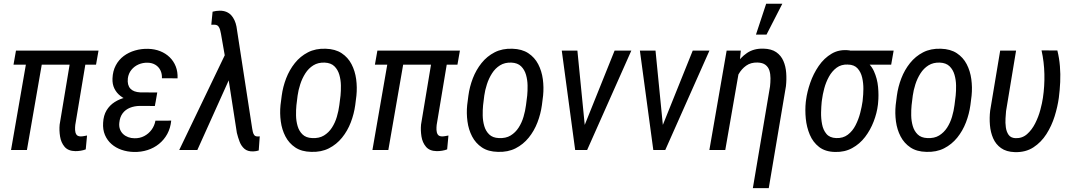

<svg xmlns="http://www.w3.org/2000/svg" viewBox="-20 -797 5695 1020"><path d="M503.4 -528.3 490.2 -453.6H51.8L64.9 -528.3ZM214.8 -528.3 123 0H38.6L130.4 -528.3ZM362.3 -528.3H445.8L379.9 -133.3Q378.4 -120.6 378.9 -106.7Q379.4 -92.8 385.5 -82.8Q391.6 -72.8 408.2 -72.3Q417 -72.3 425.5 -74Q434.1 -75.7 442.4 -77.1L435.5 -3.4Q422.4 1.5 408.4 3.7Q394.5 5.9 380.4 5.9Q342.3 5.4 323.2 -17.1Q304.2 -39.6 299.1 -72Q293.9 -104.5 296.9 -135.3Z M714.8 -287.1 812 -286.6 802.7 -233.9 722.7 -234.4Q693.8 -233.9 670.2 -224.4Q646.5 -214.8 631.6 -195.1Q616.7 -175.3 613.8 -144.5Q611.8 -125.5 617.4 -110.4Q623 -95.2 634.3 -84.7Q645.5 -74.2 661.1 -68.4Q676.8 -62.5 694.8 -62.5Q723.1 -62 746.3 -74.2Q769.5 -86.4 785.2 -107.7Q800.8 -128.9 805.7 -155.8L889.6 -156.2Q885.7 -116.7 868.7 -85.4Q851.6 -54.2 824.7 -32.5Q797.9 -10.7 763.7 0.2Q729.5 11.2 690.4 10.3Q655.8 9.3 625.5 -1.2Q595.2 -11.7 572.5 -31.5Q549.8 -51.3 537.6 -79.8Q525.4 -108.4 527.8 -145Q529.8 -183.6 546.1 -210.7Q562.5 -237.8 588.9 -254.6Q615.2 -271.5 647.7 -279.3Q680.2 -287.1 714.8 -287.1ZM806.2 -252.4 720.7 -252.9Q693.4 -253.9 667.2 -262.5Q641.1 -271 620.4 -286.9Q599.6 -302.7 587.9 -326.2Q576.2 -349.6 577.6 -380.4Q579.1 -419.4 595 -449.5Q610.8 -479.5 637.2 -499.3Q663.6 -519 697.3 -528.8Q731 -538.6 767.6 -537.6Q802.2 -536.6 831.1 -525.1Q859.9 -513.7 881.1 -493.2Q902.3 -472.7 913.6 -444.3Q924.8 -416 923.3 -380.9L840.3 -381.3Q841.3 -404.8 832.3 -423.3Q823.2 -441.9 805.7 -452.6Q788.1 -463.4 764.2 -463.9Q738.3 -464.4 715.8 -454.6Q693.4 -444.8 678 -425.8Q662.6 -406.7 659.2 -380.9Q657.2 -362.8 660.6 -349.1Q664.1 -335.4 672.6 -326.2Q681.2 -316.9 694.3 -312Q707.5 -307.1 725.1 -306.2L815.4 -305.7Z M1203.6 -389.2 1028.3 0H932.1L1190.4 -537.6L1250.5 -531.7ZM1147.5 -740.2Q1167.5 -740.2 1182.6 -733.9Q1197.8 -727.5 1208.3 -716.1Q1218.8 -704.6 1225.8 -689.2Q1232.9 -673.8 1236.3 -655.8L1319.8 -113.8Q1321.3 -105.5 1323.2 -96.4Q1325.2 -87.4 1330.1 -80.3Q1335 -73.2 1344.7 -72.3Q1348.6 -71.8 1352.3 -72Q1356 -72.3 1359.9 -72.8L1354.5 2.4Q1347.2 4.4 1339.8 5.9Q1332.5 7.3 1325.2 7.3Q1295.9 8.3 1278.8 -6.3Q1261.7 -21 1252.9 -44.2Q1244.1 -67.4 1238.3 -91.3L1177.2 -484.4L1153.8 -618.2Q1151.9 -627.9 1149.2 -638.4Q1146.5 -648.9 1140.4 -656.7Q1134.3 -664.6 1122.1 -665.5Q1117.2 -666 1112.3 -665.8Q1107.4 -665.5 1102.5 -665.5L1109.4 -734.9Q1118.7 -737.3 1128.2 -738.8Q1137.7 -740.2 1147.5 -740.2Z M1470.2 -238.8 1476.6 -288.6Q1482.9 -335.9 1500.2 -380.9Q1517.6 -425.8 1546.4 -461.9Q1575.2 -498 1616 -519Q1656.7 -540 1710.4 -538.1Q1761.2 -536.6 1794.9 -514.4Q1828.6 -492.2 1847.4 -456.1Q1866.2 -419.9 1872.1 -376.5Q1877.9 -333 1873.5 -289.1L1867.2 -238.8Q1860.8 -191.9 1843.5 -146.7Q1826.2 -101.6 1797.1 -65.7Q1768.1 -29.8 1727.3 -9Q1686.5 11.7 1633.3 9.8Q1582 8.8 1548.6 -13.7Q1515.1 -36.1 1496.3 -72.3Q1477.5 -108.4 1471.7 -151.9Q1465.8 -195.3 1470.2 -238.8ZM1561 -289.1 1554.7 -237.8Q1552.2 -213.4 1552.7 -183.8Q1553.2 -154.3 1561 -127.4Q1568.8 -100.6 1587.2 -82.8Q1605.5 -64.9 1638.2 -63.5Q1675.3 -61.5 1700.9 -77.1Q1726.6 -92.8 1743.4 -118.9Q1760.3 -145 1769.5 -176.5Q1778.8 -208 1782.7 -238.8L1789.1 -289.6Q1791.5 -314 1791 -343.3Q1790.5 -372.6 1782.7 -399.7Q1774.9 -426.8 1756.6 -444.8Q1738.3 -462.9 1705.1 -464.4Q1670.4 -465.8 1644.8 -450Q1619.1 -434.1 1602.1 -407.2Q1585 -380.4 1575 -349.1Q1564.9 -317.9 1561 -289.1Z M2423.3 -528.3 2410.2 -453.6H1971.7L1984.9 -528.3ZM2134.8 -528.3 2043 0H1958.5L2050.3 -528.3ZM2282.2 -528.3H2365.7L2299.8 -133.3Q2298.3 -120.6 2298.8 -106.7Q2299.3 -92.8 2305.4 -82.8Q2311.5 -72.8 2328.1 -72.3Q2336.9 -72.3 2345.5 -74Q2354 -75.7 2362.3 -77.1L2355.5 -3.4Q2342.3 1.5 2328.4 3.7Q2314.5 5.9 2300.3 5.9Q2262.2 5.4 2243.2 -17.1Q2224.1 -39.6 2219 -72Q2213.9 -104.5 2216.8 -135.3Z M2461.9 -238.8 2468.3 -288.6Q2474.6 -335.9 2491.9 -380.9Q2509.3 -425.8 2538.1 -461.9Q2566.9 -498 2607.7 -519Q2648.4 -540 2702.1 -538.1Q2752.9 -536.6 2786.6 -514.4Q2820.3 -492.2 2839.1 -456.1Q2857.9 -419.9 2863.8 -376.5Q2869.6 -333 2865.2 -289.1L2858.9 -238.8Q2852.5 -191.9 2835.2 -146.7Q2817.9 -101.6 2788.8 -65.7Q2759.8 -29.8 2719 -9Q2678.2 11.7 2625 9.8Q2573.7 8.8 2540.3 -13.7Q2506.8 -36.1 2488 -72.3Q2469.2 -108.4 2463.4 -151.9Q2457.5 -195.3 2461.9 -238.8ZM2552.7 -289.1 2546.4 -237.8Q2543.9 -213.4 2544.4 -183.8Q2544.9 -154.3 2552.7 -127.4Q2560.5 -100.6 2578.9 -82.8Q2597.2 -64.9 2629.9 -63.5Q2667 -61.5 2692.6 -77.1Q2718.3 -92.8 2735.1 -118.9Q2752 -145 2761.2 -176.5Q2770.5 -208 2774.4 -238.8L2780.8 -289.6Q2783.2 -314 2782.7 -343.3Q2782.2 -372.6 2774.4 -399.7Q2766.6 -426.8 2748.3 -444.8Q2730 -462.9 2696.8 -464.4Q2662.1 -465.8 2636.5 -450Q2610.8 -434.1 2593.8 -407.2Q2576.7 -380.4 2566.7 -349.1Q2556.6 -317.9 2552.7 -289.1Z M3066.9 -85 3245.1 -528.3H3334L3099.1 0H3040.5ZM3047.4 -528.3 3092.3 -73.7 3088.9 0H3035.6L2964.4 -528.3Z M3481.9 -85 3660.2 -528.3H3749L3514.2 0H3455.6ZM3462.4 -528.3 3507.3 -73.7 3503.9 0H3450.7L3379.4 -528.3Z M3904.3 -409.7 3833 0H3748.5L3840.3 -528.3H3915.5ZM3863.8 -281.2 3832.5 -280.3Q3838.4 -321.3 3851.8 -366.7Q3865.2 -412.1 3888.9 -451.7Q3912.6 -491.2 3948.7 -515.6Q3984.9 -540 4035.6 -538.6Q4078.1 -537.6 4103.8 -519.8Q4129.4 -502 4141.8 -473.1Q4154.3 -444.3 4156.7 -409.4Q4159.2 -374.5 4155.3 -338.9L4064 202.6H3979.5L4070.8 -337.9Q4073.2 -359.4 4073.2 -381.6Q4073.2 -403.8 4067.4 -422.4Q4061.5 -440.9 4046.6 -452.4Q4031.7 -463.9 4004.4 -464.8Q3968.8 -465.8 3944.1 -448.2Q3919.4 -430.7 3903.3 -402.1Q3887.2 -373.5 3878.2 -341.6Q3869.1 -309.6 3863.8 -281.2ZM3996.1 -613.3 4050.3 -777.3H4136.2L4052.2 -613.3Z M4260.7 -254.9 4262.2 -266.1Q4267.6 -308.6 4284.2 -356.7Q4300.8 -404.8 4329.3 -446.5Q4357.9 -488.3 4398.7 -512.2Q4439.5 -536.1 4492.7 -529.3Q4504.9 -527.3 4518.1 -517.8Q4531.2 -508.3 4544.2 -497.1Q4557.1 -485.8 4567.4 -479.5Q4605 -458 4622.8 -418.7Q4640.6 -379.4 4644.8 -334.7Q4648.9 -290 4645 -252.4L4644 -241.2Q4638.7 -196.3 4621.3 -151.4Q4604 -106.4 4575.7 -69.3Q4547.4 -32.2 4507.3 -10.3Q4467.3 11.7 4416.5 10.3Q4364.3 9.3 4331.5 -16.1Q4298.8 -41.5 4282 -81.5Q4265.1 -121.6 4260.7 -167.2Q4256.3 -212.9 4260.7 -254.9ZM4346.7 -266.6 4345.2 -255.4Q4342.8 -231.9 4342 -200Q4341.3 -168 4347.2 -137.2Q4353 -106.4 4370.4 -85.7Q4387.7 -64.9 4421.9 -63.5Q4458.5 -62 4483.9 -81.3Q4509.3 -100.6 4525.1 -131.6Q4541 -162.6 4549.8 -196.8Q4558.6 -231 4562.5 -259.3L4563.5 -270.5Q4566.4 -293.9 4566.7 -324.7Q4566.9 -355.5 4560.3 -384.5Q4553.7 -413.6 4536.1 -433.3Q4518.6 -453.1 4484.9 -454.1Q4449.2 -455.6 4424.6 -437.3Q4399.9 -418.9 4383.8 -389.6Q4367.7 -360.4 4358.9 -327.4Q4350.1 -294.4 4346.7 -266.6ZM4727.5 -528.3 4714.4 -453.6H4485.8L4499 -528.3Z M4738.3 -238.8 4744.6 -288.6Q4751 -335.9 4768.3 -380.9Q4785.6 -425.8 4814.5 -461.9Q4843.3 -498 4884 -519Q4924.8 -540 4978.5 -538.1Q5029.3 -536.6 5063 -514.4Q5096.7 -492.2 5115.5 -456.1Q5134.3 -419.9 5140.1 -376.5Q5146 -333 5141.6 -289.1L5135.3 -238.8Q5128.9 -191.9 5111.6 -146.7Q5094.2 -101.6 5065.2 -65.7Q5036.1 -29.8 4995.4 -9Q4954.6 11.7 4901.4 9.8Q4850.1 8.8 4816.7 -13.7Q4783.2 -36.1 4764.4 -72.3Q4745.6 -108.4 4739.7 -151.9Q4733.9 -195.3 4738.3 -238.8ZM4829.1 -289.1 4822.8 -237.8Q4820.3 -213.4 4820.8 -183.8Q4821.3 -154.3 4829.1 -127.4Q4836.9 -100.6 4855.2 -82.8Q4873.5 -64.9 4906.2 -63.5Q4943.4 -61.5 4969 -77.1Q4994.6 -92.8 5011.5 -118.9Q5028.3 -145 5037.6 -176.5Q5046.9 -208 5050.8 -238.8L5057.1 -289.6Q5059.6 -314 5059.1 -343.3Q5058.6 -372.6 5050.8 -399.7Q5043 -426.8 5024.7 -444.8Q5006.3 -462.9 4973.1 -464.4Q4938.5 -465.8 4912.8 -450Q4887.2 -434.1 4870.1 -407.2Q4853 -380.4 4843 -349.1Q4833 -317.9 4829.1 -289.1Z M5293.5 -528.3H5377.9L5324.7 -207Q5323.2 -191.9 5321.8 -168.2Q5320.3 -144.5 5323.5 -120.8Q5326.7 -97.2 5338.1 -80.8Q5349.6 -64.5 5374 -63Q5410.2 -61.5 5436 -84.2Q5461.9 -106.9 5479.5 -141.8Q5497.1 -176.8 5506.8 -213.4Q5516.6 -250 5520.5 -277.3Q5529.8 -339.4 5528.3 -403.6Q5526.9 -467.8 5513.2 -529.3L5597.2 -528.8Q5607.4 -487.8 5610.8 -445.6Q5614.3 -403.3 5612.3 -361.1Q5610.4 -318.8 5605 -277.3Q5598.6 -230.5 5582.8 -179.4Q5566.9 -128.4 5539.1 -84.7Q5511.2 -41 5470 -14.2Q5428.7 12.7 5371.6 11.2Q5326.2 9.8 5298.1 -10.3Q5270 -30.3 5256.1 -62.3Q5242.2 -94.2 5239 -132.6Q5235.8 -170.9 5240.2 -209Z"/></svg>

Font: Roboto Condensed
Style: Italic
Weight: 400
Italic angle: -12°
Designer: Christian Robertson
Foundry: Google
Version: Version 3.0